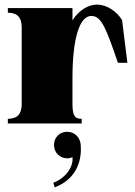

<svg xmlns="http://www.w3.org/2000/svg" viewBox="-20 -535 587 832"><path d="M294 -84V-196C294 -370 325 -466 376 -466C420 -466 440 -411 491 -263H532L509 -448C487 -484 445 -515 400 -515C364 -515 324 -493 294 -447V-500H14V-480C40 -479 74 -474 74 -416V-84C74 -26 39 -21 14 -20V0H334V-20C309 -21 294 -26 294 -84ZM211 257 217 277C319 238 334 151 330 95C328 58 301 36 271 36C240 36 214 59 214 93C214 128 241 151 271 151C280 151 287 149 294 146C299 187 266 236 211 257Z"/></svg>

Font: Sprat Condensed Black
Style: Regular
Weight: 900
Designer: Ethan Nakache
Foundry: Collletttivo
Version: Version 2.000;Glyphs 3.2 (3217)